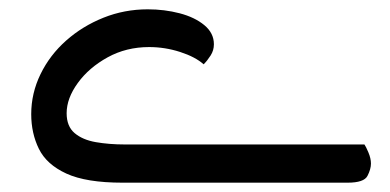

<svg xmlns="http://www.w3.org/2000/svg" viewBox="-20 -392 836 412"><path d="M243 0Q165 0 122.5 -19.5Q80 -39 63.5 -72.5Q47 -106 47 -147Q47 -192 67 -233Q87 -274 122 -305Q157 -336 202 -354Q247 -372 297 -372Q333 -372 365.5 -363.5Q398 -355 418.5 -338Q439 -321 439 -297Q439 -284 432 -273Q425 -262 417 -254Q399 -270 366.5 -280.5Q334 -291 300 -291Q251 -291 211 -269Q171 -247 147 -214Q123 -181 123 -149Q123 -121 140 -106.5Q157 -92 185.5 -87Q214 -82 248 -82H762Q765 -78 770.5 -65Q776 -52 776 -41Q776 -29 768.5 -14.5Q761 0 726 0Z"/></svg>

Font: Baloo Bhaijaan 2
Style: Regular
Weight: 400
Designer: Sanskriti Dholi, Noopur Datye and Ek Type
Foundry: Ek Type
Version: Version 1.701